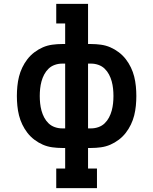

<svg xmlns="http://www.w3.org/2000/svg" viewBox="-20 -755 790 990"><path d="M270 215V114H316V8H300Q275 8 249.5 4.5Q224 1 201 -9Q178 -19 157.5 -34.5Q137 -50 121.5 -70Q106 -90 95 -113Q84 -136 78 -160Q72 -184 69.5 -209.5Q67 -235 67 -260Q67 -285 69.5 -310.5Q72 -336 78 -360Q84 -384 95 -407Q106 -430 121.5 -450Q137 -470 157.5 -485.5Q178 -501 201 -511Q224 -521 249.5 -524.5Q275 -528 300 -528H316V-634H270V-735H434V-528H450Q475 -528 500.5 -524.5Q526 -521 549 -511Q572 -501 592.5 -485.5Q613 -470 628.5 -450Q644 -430 655 -407Q666 -384 672 -360Q678 -336 680.5 -310.5Q683 -285 683 -260Q683 -235 680.5 -209.5Q678 -184 672 -160Q666 -136 655 -113Q644 -90 628.5 -70Q613 -50 592.5 -34.5Q572 -19 549 -9Q526 1 500.5 4.5Q475 8 450 8H434V114H480V215ZM300 -93H316V-427H300Q281 -427 262.5 -420.5Q244 -414 230.5 -401Q217 -388 208 -371Q199 -354 194 -335.5Q189 -317 187 -298Q185 -279 185 -260Q185 -241 187 -222Q189 -203 194 -184.5Q199 -166 208 -149Q217 -132 230.5 -119Q244 -106 262.5 -99.5Q281 -93 300 -93ZM434 -93H450Q469 -93 487.5 -99.5Q506 -106 519.5 -119Q533 -132 542 -149Q551 -166 556 -184.5Q561 -203 563 -222Q565 -241 565 -260Q565 -279 563 -298Q561 -317 556 -335.5Q551 -354 542 -371Q533 -388 519.5 -401Q506 -414 487.5 -420.5Q469 -427 450 -427H434Z"/></svg>

Font: Iosevka Plex Etoile
Style: Bold
Weight: 700
Designer: Belleve Invis
Foundry: Belleve Invis
Version: Version 25.1.1; ttfautohint (v1.8.4)